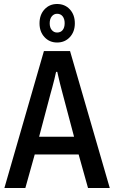

<svg xmlns="http://www.w3.org/2000/svg" viewBox="-20 -942 572 962"><path d="M2 0 200 -686H331L530 0H421L374 -168H154L107 0ZM176 -257H351L294 -472Q292 -480 288.5 -493Q285 -506 281 -522Q277 -538 273.5 -553.5Q270 -569 267 -582H261Q258 -566 252.5 -545Q247 -524 242 -504.5Q237 -485 233 -472ZM266 -729Q228 -729 203 -756Q178 -783 178 -825Q178 -868 203 -895Q228 -922 266 -922Q305 -922 330 -895Q355 -868 355 -825Q355 -783 330 -756Q305 -729 266 -729ZM266 -779Q284 -779 294 -791.5Q304 -804 304 -826Q304 -847 294 -860Q284 -873 266 -873Q250 -873 239.5 -860Q229 -847 229 -825Q229 -804 239.5 -791.5Q250 -779 266 -779Z"/></svg>

Font: Archivo Condensed Medium
Style: Regular
Weight: 500
Width: 3
Designer: Hector Gatti
Foundry: Omnibus-Type
Version: Version 2.001